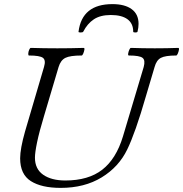

<svg xmlns="http://www.w3.org/2000/svg" viewBox="-20 -901 891 934"><path d="M275 13Q182 13 130 -20Q78 -53 78 -131Q78 -154 84 -187Q90 -220 102 -262L194 -575Q204 -608 189 -619.5Q174 -631 121 -631Q117 -631 117.5 -640.5Q118 -650 122 -659Q126 -668 130 -668Q162 -667 194.5 -666.5Q227 -666 259 -666Q290 -666 322.5 -666.5Q355 -667 387 -668Q392 -668 390.5 -659Q389 -650 385 -640.5Q381 -631 377 -631Q321 -631 298 -619.5Q275 -608 265 -575L194 -336Q171 -260 160.5 -209.5Q150 -159 150 -134Q150 -79 190 -51Q230 -23 298 -23Q410 -23 477.5 -75.5Q545 -128 578 -237L679 -575Q688 -608 673.5 -619.5Q659 -631 607 -631Q602 -631 603.5 -640.5Q605 -650 609 -659Q613 -668 617 -668Q646 -667 675 -666.5Q704 -666 733 -666Q761 -666 790 -666.5Q819 -667 847 -668Q852 -668 850.5 -659Q849 -650 845 -640.5Q841 -631 837 -631Q784 -631 762.5 -619.5Q741 -608 732 -575L691 -437Q664 -343 641 -278Q618 -213 599 -174Q558 -89 474.5 -38Q391 13 275 13ZM362 -747Q379 -881 527 -881Q587 -881 620.5 -856.5Q654 -832 654 -785Q654 -767 649 -747Q648 -743 638 -743Q628 -743 628 -747Q628 -787 600 -807.5Q572 -828 519 -828Q468 -828 436.5 -807Q405 -786 385 -747Q383 -743 372 -743Q361 -743 362 -747Z"/></svg>

Font: Junicode SmExp
Style: Italic
Weight: 400
Width: 6
Italic angle: -11°
Designer: Peter S. Baker
Version: Version 2.205; ttfautohint (v1.8.4)